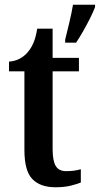

<svg xmlns="http://www.w3.org/2000/svg" viewBox="-20 -780 421 810"><path d="M214 10Q150 10 116.5 -24.5Q83 -59 83 -147V-479H18V-520Q45 -522 65 -533.5Q85 -545 98 -561Q111 -576 121 -599Q131 -622 137 -659H202V-536H313V-479H202V-151Q202 -102 215 -80Q228 -58 259 -58Q277 -58 292 -60Q307 -62 321 -66V-10Q307 -4 279.5 3Q252 10 214 10ZM255 -613Q263 -645 272.5 -685Q282 -725 288 -760H381V-750Q373 -729 359.5 -702Q346 -675 330.5 -648Q315 -621 301 -600H255Z"/></svg>

Font: Noto Serif Hebrew Condensed SemiBold
Style: Regular
Weight: 600
Width: 3
Designer: Monotype Design Team
Foundry: Monotype Imaging Inc.
Version: Version 2.004; ttfautohint (v1.8.4.7-5d5b)